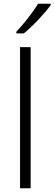

<svg xmlns="http://www.w3.org/2000/svg" viewBox="-20 -1107 293 1034"><path d="M253 -1079V-1087H185C159 -1043 105 -975 68 -936V-927H108C158 -967 223 -1038 253 -1079ZM145 -93V-853H88V-93Z"/></svg>

Font: Noto Sans Telugu UI Light
Style: Regular
Weight: 300
Designer: Jelle Bosma - Monotype Design Team
Foundry: Monotype Imaging Inc.
Version: Version 2.005